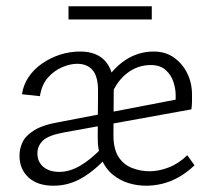

<svg xmlns="http://www.w3.org/2000/svg" viewBox="-20 -584 680 611"><path d="M445 7Q416 7 388.5 -1.5Q361 -10 338.5 -28.5Q316 -47 303 -77.5Q290 -108 291 -151L292 -295Q292 -341 274.5 -361Q257 -381 226 -381Q203 -381 177.5 -370Q152 -359 132.5 -337Q113 -315 107 -278L50 -284Q54 -313 70.5 -338Q87 -363 113.5 -381.5Q140 -400 171 -410Q202 -420 235 -420Q288 -420 315 -389.5Q342 -359 342 -303L341 -154Q341 -110 357 -85Q373 -60 400 -49.5Q427 -39 456 -39Q485 -39 516.5 -51Q548 -63 576 -90L599 -58Q574 -34 547.5 -19.5Q521 -5 495.5 1Q470 7 445 7ZM150 7Q99 7 70.5 -19.5Q42 -46 42 -89Q42 -110 51.5 -131Q61 -152 89 -169.5Q117 -187 171 -196L581 -275L589 -236L186 -163Q135 -154 117 -137Q99 -120 99 -96Q99 -69 118 -53Q137 -37 169 -37Q201 -37 235 -56.5Q269 -76 307 -116L326 -90Q284 -43 241.5 -18Q199 7 150 7ZM539 -236V-282Q539 -301 532 -323Q525 -345 507.5 -361Q490 -377 460 -377Q418 -377 385 -351.5Q352 -326 335 -283L308 -313Q335 -363 377 -391.5Q419 -420 469 -420Q507 -420 534 -400.5Q561 -381 576 -350.5Q591 -320 591 -283Q591 -275 591 -262Q591 -249 589 -236ZM198 -522V-564H463V-522Z"/></svg>

Font: Ysabeau Office Light
Style: Regular
Weight: 300
Designer: Christian Thalmann (Catharsis Fonts)
Version: Version 2.001;gftools[0.9.30]; featfreeze: tnum,lnum,ss02